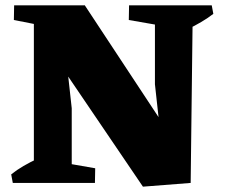

<svg xmlns="http://www.w3.org/2000/svg" viewBox="-20 -686 842 720"><path d="M516 14 121 -568 122 -666H298L672 -99L646 -13ZM28 0 22 -32Q43 -49 68 -63.5Q93 -78 121 -91L122 0ZM196 0 199 -79 337 -55 336 0ZM107 0V-666H299L221 -534L249 -280V0ZM154 -587 32 -611 33 -666H157ZM516 14 597 -42 561 -370V-666H703L695 0ZM601 -587 463 -611 464 -666H604ZM681 -575 680 -666H774L780 -634Q759 -618 734.5 -603.5Q710 -589 681 -575Z"/></svg>

Font: Eczar ExtraBold
Style: Regular
Weight: 800
Designer: Vaibhav Singh
Foundry: Rosetta Type Foundry
Version: Version 2.000